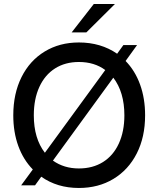

<svg xmlns="http://www.w3.org/2000/svg" viewBox="-20 -921 788 954"><path d="M185 -43 154 0H85L143 -79Q96 -127 71 -195.5Q46 -264 46 -348Q46 -456 87 -538Q128 -620 202 -665Q276 -710 372 -710Q481 -710 562 -654L593 -697H661L604 -618Q651 -570 676 -501Q701 -432 701 -348Q701 -240 659.5 -158.5Q618 -77 543.5 -32Q469 13 372 13Q264 13 185 -43ZM598 -348Q598 -463 543 -535L243 -123Q298 -84 372 -84Q441 -84 492 -116Q543 -148 570.5 -208Q598 -268 598 -348ZM203 -162 503 -573Q449 -613 372 -613Q304 -613 253.5 -581Q203 -549 175.5 -489Q148 -429 148 -348Q148 -233 203 -162ZM446 -901H551L409 -760H336Z"/></svg>

Font: Hanken Grotesk Medium
Style: Regular
Weight: 500
Designer: Alfredo Marco Pradil
Foundry: Hanken Design Co.
Version: Version 3.014